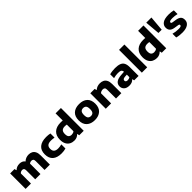

<svg xmlns="http://www.w3.org/2000/svg" viewBox="548 -2806 4814 4814"><g transform="rotate(-45 2955.0 -399.0)"><path d="M60 0V-548.5H215.5L227.5 -495.5H236Q297 -557 397 -557Q443.5 -557 482 -540.2Q520.5 -523.5 545.5 -487.5Q585 -525 630 -541Q675 -557 720.5 -557Q779 -557 824.2 -533.5Q869.5 -510 895.2 -458.8Q921 -407.5 921 -324V0H732V-313.5Q732 -361 713 -379Q694 -397 663.5 -397Q614.5 -397 584.5 -366.5Q586.5 -348.5 586.5 -328V0H400.5V-313.5Q400.5 -361 383.5 -379Q366.5 -397 335.5 -397Q310 -397 287.2 -386.8Q264.5 -376.5 249.5 -357V0Z M1330 10.5Q1175 10.5 1093.2 -61.5Q1011.5 -133.5 1011.5 -272.5Q1011.5 -413 1097.2 -485Q1183 -557 1344 -557Q1420.5 -557 1482.5 -543V-397Q1451.5 -402 1424 -405Q1396.5 -408 1367 -408Q1282 -408 1243.8 -375Q1205.5 -342 1205.5 -273.5Q1205.5 -203.5 1243.2 -171Q1281 -138.5 1355 -138.5Q1384 -138.5 1413.2 -142.8Q1442.5 -147 1482.5 -156.5V-10.5Q1451.5 -1 1412.5 4.8Q1373.5 10.5 1330 10.5Z M1784 9.5Q1717.5 9.5 1662 -18.5Q1606.5 -46.5 1573 -106.5Q1539.5 -166.5 1539.5 -262.5Q1539.5 -404 1622 -481Q1704.5 -558 1856 -558Q1876 -558 1895 -556.8Q1914 -555.5 1930.5 -554V-808H2120.5V0H1961.5L1951 -56H1942.5Q1915.5 -26.5 1875.8 -8.5Q1836 9.5 1784 9.5ZM1838.5 -142.5Q1863.5 -142.5 1888 -150Q1912.5 -157.5 1930.5 -174.5V-409.5Q1917 -412.5 1899.2 -414.2Q1881.5 -416 1863 -416Q1795 -416 1761.8 -382.8Q1728.5 -349.5 1728.5 -276Q1728.5 -200.5 1758.8 -171.5Q1789 -142.5 1838.5 -142.5Z M2511 10.5Q2375.5 10.5 2295.2 -62.2Q2215 -135 2215 -273.5Q2215 -412 2293 -484.5Q2371 -557 2511 -557Q2651.5 -557 2729.5 -484.5Q2807.5 -412 2807.5 -273.5Q2807.5 -135.5 2727 -62.5Q2646.5 10.5 2511 10.5ZM2511 -132.5Q2563 -132.5 2590.8 -164Q2618.5 -195.5 2618.5 -273Q2618.5 -352 2590.5 -383Q2562.5 -414 2511 -414Q2460 -414 2432 -383Q2404 -352 2404 -274Q2404 -195.5 2431.8 -164Q2459.5 -132.5 2511 -132.5Z M2902.5 0V-548.5H3058L3070 -495.5H3078.5Q3144.5 -557 3248 -557Q3308 -557 3354.8 -533.5Q3401.5 -510 3428 -458.5Q3454.5 -407 3454.5 -324V0H3265V-313Q3265 -360.5 3245.2 -378.8Q3225.5 -397 3190 -397Q3162.5 -397 3136.2 -387Q3110 -377 3092 -357.5V0Z M3736.5 10.5Q3641.5 10.5 3591.8 -35.2Q3542 -81 3542 -151.5Q3542 -230 3601 -274.5Q3660 -319 3791.5 -326.5L3880.5 -332.5Q3878 -380.5 3849 -399.2Q3820 -418 3750.5 -418Q3717 -418 3673.8 -412.5Q3630.5 -407 3591.5 -395.5V-532.5Q3636.5 -545 3688.5 -551Q3740.5 -557 3784.5 -557Q3883 -557 3945.2 -534Q4007.5 -511 4036.8 -456.8Q4066 -402.5 4066 -309V0H3909.5L3897 -51H3888.5Q3861.5 -19 3821.8 -4.2Q3782 10.5 3736.5 10.5ZM3729 -168.5Q3729 -144 3746.5 -129.8Q3764 -115.5 3798.5 -115.5Q3819 -115.5 3840.8 -121.5Q3862.5 -127.5 3880.5 -141.5V-231.5L3810.5 -227Q3766.5 -223.5 3747.8 -208.5Q3729 -193.5 3729 -168.5Z M4181.5 0V-808H4371V0Z M4710.5 9.5Q4644 9.5 4588.5 -18.5Q4533 -46.5 4499.5 -106.5Q4466 -166.5 4466 -262.5Q4466 -404 4548.5 -481Q4631 -558 4782.5 -558Q4802.5 -558 4821.5 -556.8Q4840.5 -555.5 4857 -554V-808H5047V0H4888L4877.5 -56H4869Q4842 -26.5 4802.2 -8.5Q4762.5 9.5 4710.5 9.5ZM4765 -142.5Q4790 -142.5 4814.5 -150Q4839 -157.5 4857 -174.5V-409.5Q4843.5 -412.5 4825.8 -414.2Q4808 -416 4789.5 -416Q4721.5 -416 4688.2 -382.8Q4655 -349.5 4655 -276Q4655 -200.5 4685.2 -171.5Q4715.5 -142.5 4765 -142.5Z M5179.5 -409.5 5145.5 -808H5329L5295 -409.5Z M5614 10.5Q5560.5 10.5 5509 4.2Q5457.5 -2 5414.5 -14.5V-147Q5458 -134.5 5509 -127.5Q5560 -120.5 5611 -120.5Q5665.5 -120.5 5686.2 -132Q5707 -143.5 5707 -163.5Q5707 -178.5 5698 -186.2Q5689 -194 5664.5 -198.5L5562 -214Q5475 -227.5 5437.5 -267.8Q5400 -308 5400 -375.5Q5400 -458 5470 -507.5Q5540 -557 5689 -557Q5733 -557 5777 -551.8Q5821 -546.5 5853.5 -537.5V-405.5Q5820 -414.5 5777.2 -420.2Q5734.5 -426 5692.5 -426Q5644.5 -426 5619.8 -419.8Q5595 -413.5 5586.2 -403.2Q5577.5 -393 5577.5 -381.5Q5577.5 -368.5 5586.5 -360.5Q5595.5 -352.5 5620 -348L5722.5 -332.5Q5800.5 -320 5842.5 -284.2Q5884.5 -248.5 5884.5 -171Q5884.5 -86.5 5814.2 -38Q5744 10.5 5614 10.5Z"/></g></svg>

Font: Encode Sans Semi Expanded ExtraBold
Style: Regular
Weight: 800
Width: 6
Designer: Multiple Designers
Foundry: Impallari Type
Version: Version 3.000; ttfautohint (v1.8.3) -l 8 -r 50 -G 200 -x 14 